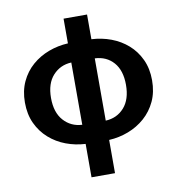

<svg xmlns="http://www.w3.org/2000/svg" viewBox="-96 -798 1011 1087"><g transform="rotate(-10 409.5 -255.0)"><path d="M342 201V9Q284 6 230.5 -14Q177 -34 135 -71Q93 -108 68.5 -160.5Q44 -213 44 -281Q44 -348 68.5 -400.5Q93 -453 135 -489.5Q177 -526 230.5 -546Q284 -566 342 -569V-711H477V-569Q536 -566 589.5 -546Q643 -526 684.5 -489.5Q726 -453 750.5 -400.5Q775 -348 775 -281Q775 -213 750.5 -160.5Q726 -108 684 -71Q642 -34 588.5 -13.5Q535 7 477 10V201ZM194 -281Q194 -197 236 -150.5Q278 -104 342 -101V-459Q278 -456 236 -410Q194 -364 194 -281ZM625 -281Q625 -364 584.5 -410Q544 -456 477 -459V-101Q542 -104 583.5 -150.5Q625 -197 625 -281Z"/></g></svg>

Font: Chiron Sans HK TT
Style: Bold
Weight: 700
Designer: Ryoko NISHIZUKA 西塚涼子 (kana, bopomofo & ideographs); Paul D. Hunt (Latin, Greek & Cyrillic); Sandoll Communications 산돌커뮤니
Foundry: Adobe
Version: Version 2.022;hotconv 1.0.109;makeotfexe 2.5.65596